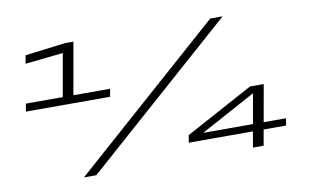

<svg xmlns="http://www.w3.org/2000/svg" viewBox="-71 -820 1563 962"><g transform="rotate(-10 710.0 -339.5)"><path d="M55 -375 62 -414.5H249.5L288 -632L95 -611.5L102.5 -653.5L308.5 -679H350.5L303.5 -414.5H490.5L483 -375ZM284 0 1045.5 -674H1108.5L347 0ZM1144 0 1158 -80H831.5L838 -117.5L1182.5 -304H1252.5L1219 -116H1333L1326.5 -80H1212.5L1198.5 0ZM911.5 -116H1164.5L1191.5 -268Z"/></g></svg>

Font: Anybody UltraExpanded Regular
Style: Italic
Weight: 400
Width: 9
Italic angle: -10°
Designer: Tyler Finck
Foundry: Etcetera Type Company
Version: Version 1.010; ttfautohint (v1.8.3) -l 8 -r 50 -G 200 -x 14 